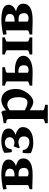

<svg xmlns="http://www.w3.org/2000/svg" viewBox="1062 -1571 743 2907"><g transform="rotate(-90 1433.5 -117.5)"><path d="M22 0V-40.5Q55.2 -47.4 70.3 -55.7Q85.4 -64 85.4 -70.3V-447.3H217.3V-72.3Q217.3 -66.4 233.6 -56.9Q250 -47.4 285.6 -40.5V0ZM488.3 -134.3Q488.3 -68.8 428.2 -32Q368.2 4.9 242.2 4.9Q220.7 4.9 187 4.2Q153.3 3.4 118.2 2.2Q83 1 56.6 0L215.8 -70.3Q239.3 -55.7 267.6 -55.7Q299.8 -55.7 322.3 -72Q344.7 -88.4 344.7 -122.1Q344.7 -162.1 325.4 -185.1Q306.2 -208 251 -208H138.2L134.3 -268.6H227.1Q271 -268.6 293.9 -278.6Q316.9 -288.6 325 -305.4Q333 -322.3 333 -342.8Q333 -376 305.2 -393.1Q277.3 -410.2 217.8 -410.2Q196.8 -410.2 159.7 -406.7Q122.6 -403.3 85.2 -398.4Q47.9 -393.6 24.9 -389.2L18.6 -441.9Q34.7 -445.8 62 -450.4Q89.4 -455.1 121.1 -459.2Q152.8 -463.4 183.1 -466.1Q213.4 -468.8 234.9 -468.8Q472.2 -468.8 472.2 -360.8Q472.2 -321.8 445.1 -291.7Q418 -261.7 373 -247.6Q425.8 -234.4 457 -209.7Q488.3 -185.1 488.3 -134.3Z M962.9 -142.1Q962.9 -73.2 902.6 -29.3Q842.3 14.6 721.2 14.6Q675.3 14.6 634.8 2.9Q594.2 -8.8 571.3 -21Q567.9 -24.4 566.7 -46.9Q565.4 -69.3 567.4 -97.9Q569.3 -126.5 574.7 -147.9L615.2 -142.6Q619.6 -92.3 657 -68.1Q694.3 -43.9 737.3 -43.9Q779.3 -43.9 800.3 -67.6Q821.3 -91.3 821.3 -124.5Q821.3 -171.4 794.4 -190.7Q767.6 -210 733.9 -210Q710 -210 687 -202.1Q664.1 -194.3 655.3 -189.9L641.6 -204.6L670.4 -282.2Q698.7 -270.5 730 -270.5Q766.6 -270.5 788.1 -292Q809.6 -313.5 809.6 -341.8Q809.6 -375 785.4 -395Q761.2 -415 725.6 -415Q683.6 -415 658.7 -390.6Q633.8 -366.2 625.5 -312.5L585.4 -309.6Q582 -317.4 579.3 -335.7Q576.7 -354 575.2 -374.5Q573.7 -395 573.7 -409.9Q573.7 -424.8 575.2 -425.8Q611.8 -445.8 656 -457.3Q700.2 -468.8 748.5 -468.8Q835 -468.8 888.2 -442.6Q941.4 -416.5 941.4 -357.4Q941.4 -317.9 910.2 -290.8Q878.9 -263.7 842.3 -250.5Q868.2 -248 896.2 -234.6Q924.3 -221.2 943.6 -198Q962.9 -174.8 962.9 -142.1Z M1348.1 14.6Q1319.8 14.6 1291.3 3.2Q1262.7 -8.3 1217.3 -38.1V163.6Q1217.3 171.4 1235.6 179.2Q1253.9 187 1299.8 193.8V234.4H1022V193.8Q1085.4 178.7 1085.4 163.6V-332.5Q1085.4 -356.9 1082.5 -370.1Q1079.6 -383.3 1066.4 -388.7Q1053.2 -394 1022 -395.5V-434.6Q1064 -439.5 1091.1 -443.8Q1118.2 -448.2 1139.9 -454.1Q1161.6 -460 1188 -468.8L1210 -446.8L1214.4 -398.9Q1270.5 -442.9 1306.9 -455.8Q1343.3 -468.8 1371.1 -468.8Q1415.5 -468.8 1453.9 -445.6Q1492.2 -422.4 1515.9 -373Q1539.6 -323.7 1539.6 -245.1Q1539.6 -195.3 1520.8 -148.9Q1502 -102.5 1472.2 -65.4Q1442.4 -28.3 1409.4 -6.8Q1376.5 14.6 1348.1 14.6ZM1304.2 -378.4Q1292.5 -378.4 1283.7 -376.7Q1274.9 -375 1260.5 -367.2Q1246.1 -359.4 1217.3 -341.8V-113.8Q1253.9 -94.2 1275.6 -85.7Q1297.4 -77.1 1312.3 -75.2Q1327.1 -73.2 1342.3 -73.2Q1375.5 -73.2 1395.3 -108.4Q1415 -143.6 1415 -208Q1415 -272.5 1398.4 -309.6Q1381.8 -346.7 1356.4 -362.5Q1331.1 -378.4 1304.2 -378.4Z M1590.8 0V-40.5Q1620.1 -45.9 1637.2 -54.7Q1654.3 -63.5 1654.3 -67.9V-381.8Q1654.3 -392.1 1636.2 -400.4Q1618.2 -408.7 1590.8 -413.6V-454.1H1869.6V-413.6Q1821.3 -406.2 1803.7 -398.9Q1786.1 -391.6 1786.1 -381.8V-49.3Q1786.1 -41.5 1839.4 -35.2V0ZM1801.3 4.9Q1767.1 4.9 1723.1 3.4Q1679.2 2 1635.3 0L1786.1 -68.4Q1793 -62 1800.8 -58.8Q1808.6 -55.7 1826.7 -55.7Q1855.5 -55.7 1877.2 -70.8Q1898.9 -85.9 1898.9 -127Q1898.9 -170.4 1876 -190.2Q1853 -210 1805.2 -210Q1778.3 -210 1757.8 -207.5Q1737.3 -205.1 1721.7 -201.7L1717.8 -251.5Q1738.8 -256.8 1764.6 -260.3Q1790.5 -263.7 1820.8 -263.7Q1923.8 -263.7 1983.2 -229.5Q2042.5 -195.3 2042.5 -134.3Q2042.5 -72.3 1977.3 -33.7Q1912.1 4.9 1801.3 4.9ZM2062 0V-40.5Q2095.2 -47.4 2110.4 -55.7Q2125.5 -64 2125.5 -70.3V-383.8Q2125.5 -389.6 2111.6 -398.4Q2097.7 -407.2 2062 -413.6V-454.1H2320.8V-413.6Q2288.1 -407.2 2272.7 -398.9Q2257.3 -390.6 2257.3 -383.8V-70.3Q2257.3 -64.5 2271.2 -55.9Q2285.2 -47.4 2320.8 -40.5V0Z M2364.7 0V-40.5Q2397.9 -47.4 2413.1 -55.7Q2428.2 -64 2428.2 -70.3V-447.3H2560.1V-72.3Q2560.1 -66.4 2576.4 -56.9Q2592.8 -47.4 2628.4 -40.5V0ZM2831.1 -134.3Q2831.1 -68.8 2771 -32Q2710.9 4.9 2585 4.9Q2563.5 4.9 2529.8 4.2Q2496.1 3.4 2460.9 2.2Q2425.8 1 2399.4 0L2558.6 -70.3Q2582 -55.7 2610.4 -55.7Q2642.6 -55.7 2665 -72Q2687.5 -88.4 2687.5 -122.1Q2687.5 -162.1 2668.2 -185.1Q2648.9 -208 2593.8 -208H2481L2477.1 -268.6H2569.8Q2613.8 -268.6 2636.7 -278.6Q2659.7 -288.6 2667.7 -305.4Q2675.8 -322.3 2675.8 -342.8Q2675.8 -376 2647.9 -393.1Q2620.1 -410.2 2560.5 -410.2Q2539.6 -410.2 2502.4 -406.7Q2465.3 -403.3 2428 -398.4Q2390.6 -393.6 2367.7 -389.2L2361.3 -441.9Q2377.4 -445.8 2404.8 -450.4Q2432.1 -455.1 2463.9 -459.2Q2495.6 -463.4 2525.9 -466.1Q2556.2 -468.8 2577.6 -468.8Q2814.9 -468.8 2814.9 -360.8Q2814.9 -321.8 2787.8 -291.7Q2760.7 -261.7 2715.8 -247.6Q2768.6 -234.4 2799.8 -209.7Q2831.1 -185.1 2831.1 -134.3Z"/></g></svg>

Font: Gentium Book Plus
Style: Bold
Weight: 700
Designer: Victor Gaultney, Annie Olsen, Iska Routamaa, Becca Hirsbrunner
Foundry: SIL International
Version: Version 6.101